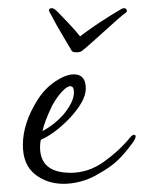

<svg xmlns="http://www.w3.org/2000/svg" viewBox="-20 -442 352 470"><path d="M136 8Q95 8 65.5 -15.5Q36 -39 36 -87Q36 -140 71 -196Q89 -225 115 -242.5Q141 -260 161 -260Q190 -260 190 -225Q190 -195 150 -152Q113 -114 80 -100Q79 -96 78.5 -91.5Q78 -87 78 -82Q78 -19 153 -19Q196 -19 233.5 -45.5Q271 -72 299 -106Q304 -112 308 -112Q312 -112 312 -108Q312 -104 308 -97.5Q304 -91 302 -89Q286 -67 268.5 -50Q251 -33 222 -17Q201 -4 178.5 2Q156 8 136 8ZM84 -121Q97 -128 109.5 -137.5Q122 -147 134 -160Q161 -192 161 -216Q161 -231 152 -231Q144 -231 131.5 -217.5Q119 -204 108 -184Q89 -145 84 -121ZM283 -422Q288 -422 290 -418Q292 -414 288 -411Q282 -407 265.5 -392.5Q249 -378 230.5 -361Q212 -344 197.5 -331.5Q183 -319 180 -317Q179 -316 176 -315Q173 -314 166 -314Q159 -314 156 -317Q155 -318 147 -332Q139 -346 128.5 -363.5Q118 -381 110.5 -395.5Q103 -410 102 -411Q100 -415 100 -417Q100 -422 107 -422Q112 -422 120 -414Q128 -406 147 -386Q166 -366 176 -353Q180 -356 193 -365.5Q206 -375 222.5 -386Q239 -397 254.5 -406.5Q270 -416 277 -420Q281 -422 283 -422Z"/></svg>

Font: Lavishly Yours
Style: Regular
Weight: 400
Designer: Robert E. Leuschke
Foundry: Robert E. Leuschke
Version: Version 1.010; ttfautohint (v1.8.3)